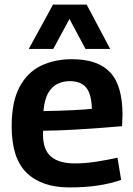

<svg xmlns="http://www.w3.org/2000/svg" viewBox="-20 -810 584 840"><path d="M284 10Q163 10 97 -53.5Q31 -117 31 -257Q31 -365 65.5 -429.5Q100 -494 159.5 -522.5Q219 -551 295 -551Q408 -551 462 -493.5Q516 -436 516 -307Q516 -299 515 -285Q514 -271 514 -258Q482 -255 429 -251Q376 -247 309.5 -243Q243 -239 169 -238Q168 -234 168 -230.5Q168 -227 168 -223Q168 -155 203 -125Q238 -95 308 -95Q352 -95 400.5 -102.5Q449 -110 494 -120L510 -23Q461 -6 405.5 2Q350 10 284 10ZM170 -324Q239 -325 299 -328Q359 -331 382 -334Q380 -400 356.5 -427.5Q333 -455 285 -455Q258 -455 233.5 -444Q209 -433 192 -405Q175 -377 170 -324ZM106 -596 212 -790H359L462 -596H354L284 -727L213 -596Z"/></svg>

Font: Georama SemiBold
Style: Regular
Weight: 600
Designer: Jean-Baptiste Levee
Foundry: Production Type
Version: Version 1.000